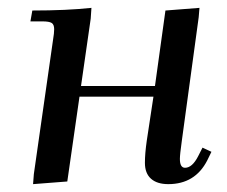

<svg xmlns="http://www.w3.org/2000/svg" viewBox="-20 -466 582 493"><path d="M58.1 -411.1 63 -439Q151.4 -439 214.8 -445.8L212.9 -418L188 -245.1H377.9L404.8 -439L492.2 -445.8L490.2 -421.9L446.8 -104Q441.9 -68.8 441.9 -58.1Q441.9 -35.2 455.1 -35.2Q473.6 -35.2 488.8 -64.9L500 -86.9L522.9 -76.2L512.2 -54.2Q481 6.8 412.1 6.8Q383.3 6.8 367.7 -7.1Q352.1 -21 352.1 -47.9Q352.1 -71.8 356.9 -105L374 -217.8H184.1L152.8 0L64.9 6.8L66.9 -19L116.2 -363.8Q119.1 -380.9 119.1 -391.1Q119.1 -402.8 112.8 -407Q106.4 -411.1 88.9 -411.1Z"/></svg>

Font: Dihjauti
Style: Bold Italic
Weight: 700
Italic angle: -9°
Designer: T. Christopher White
Version: Version 3.0.0